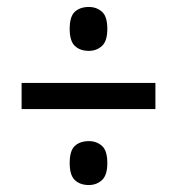

<svg xmlns="http://www.w3.org/2000/svg" viewBox="-20 -633 508 551"><path d="M235 -487Q210 -487 195 -501Q180 -515 180 -550Q180 -586 195 -599.5Q210 -613 235 -613Q257 -613 272.5 -599.5Q288 -586 288 -550Q288 -515 272.5 -501Q257 -487 235 -487ZM42 -320V-395H426V-320ZM235 -102Q210 -102 195 -116Q180 -130 180 -165Q180 -201 195 -214.5Q210 -228 235 -228Q257 -228 272.5 -214.5Q288 -201 288 -165Q288 -130 272.5 -116Q257 -102 235 -102Z"/></svg>

Font: Noto Serif Lao Condensed Black
Style: Regular
Weight: 900
Width: 3
Designer: Monotype Design Team
Foundry: Monotype Imaging Inc.
Version: Version 2.003; ttfautohint (v1.8.4.7-5d5b)